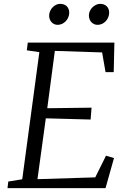

<svg xmlns="http://www.w3.org/2000/svg" viewBox="-20 -966 631 986"><path d="M18.6 0H522L565.4 -154.3L524.4 -166.5L469.2 -55.2L172.4 -45.9L215.3 -358.4L445.3 -352.1L450.2 -413.1L222.7 -410.2L261.7 -704.6L504.4 -696.8L522 -595.7H564L567.4 -747.1H122.6L117.7 -707.5L182.1 -698.2L94.2 -45.4L22.5 -33.7ZM481 -838.4C512.2 -838.4 539.1 -865.2 540.5 -898.4C542 -926.3 523.9 -946.3 494.1 -946.3C468.8 -946.3 437 -920.9 436.5 -887.7C436 -858.9 456.1 -838.4 481 -838.4ZM275.9 -838.4C306.6 -838.4 334 -865.2 335.4 -898.4C336.9 -926.3 318.8 -946.3 288.6 -946.3C262.7 -946.3 233.9 -920.9 232.4 -887.7C231 -859.9 251 -838.4 275.9 -838.4Z"/></svg>

Font: Merriweather
Style: Light Italic
Weight: 300
Italic angle: -7.5°
Designer: Eben Sorkin
Foundry: Eben Sorkin
Version: Version 1.001